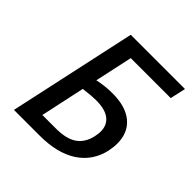

<svg xmlns="http://www.w3.org/2000/svg" viewBox="-176 -794 931 931"><g transform="rotate(45 289.0 -329.0)"><path d="M279 -578 237 -384Q287 -395 338 -395Q428 -395 477 -354Q526 -313 526 -239Q526 -214 520 -185Q500 -96 426.5 -48Q353 0 233 0H56L199 -658H571L553 -578ZM220 -308 171 -80H263Q336 -80 373.5 -106.5Q411 -133 423 -185Q428 -207 428 -223Q428 -267 397.5 -291Q367 -315 304 -315Q274 -315 220 -308Z"/></g></svg>

Font: Ysabeau Infant Semibold
Style: Italic
Weight: 600
Italic angle: -12°
Designer: Christian Thalmann (Catharsis Fonts)
Version: Version 0.003